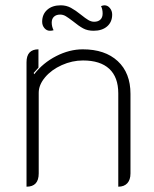

<svg xmlns="http://www.w3.org/2000/svg" viewBox="-20 -695 582 724"><path d="M80 -460Q80 -509 125 -509V-440L107 -420L109 -415Q142 -458 192 -483.5Q242 -509 292 -509Q376 -509 424 -464.5Q472 -420 472 -341V-41Q472 -17 460 -4Q448 9 426 9V-343Q426 -404 392 -435.5Q358 -467 293 -467Q252 -467 213 -449.5Q174 -432 150 -403.5Q126 -375 126 -345V-41Q126 9 80 9ZM139 -613Q139 -641 158 -658Q177 -675 209 -675Q230 -675 247.5 -665.5Q265 -656 286 -639Q302 -626 313 -619.5Q324 -613 335 -613Q350 -613 358.5 -621Q367 -629 367 -644Q367 -660 361 -672Q369 -675 374 -675Q386 -675 394.5 -664.5Q403 -654 403 -640Q403 -612 384 -595.5Q365 -579 333 -579Q310 -579 293.5 -588Q277 -597 255 -615Q238 -628 228 -634Q218 -640 207 -640Q192 -640 183.5 -632Q175 -624 175 -610Q175 -595 182 -581Q176 -579 168 -579Q156 -579 147.5 -589Q139 -599 139 -613Z"/></svg>

Font: K2D Thin
Style: Regular
Weight: 100
Designer: Katatrad Aksorn Co.,Ltd.
Foundry: Cadson Demak Co.,Ltd.
Version: Version 1.000; ttfautohint (v1.6)